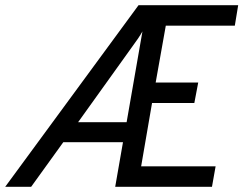

<svg xmlns="http://www.w3.org/2000/svg" viewBox="-36 -720 938 740"><path d="M-16 0 498 -700H882L869 -621H603L564 -402H728L713 -323H550L508 -79H795L781 0H408L438 -172H208L84 0ZM265 -249H452L513 -599Q506.5 -587 495.8 -571.2Q485 -555.5 475 -542Z"/></svg>

Font: Overpass
Style: Italic
Weight: 400
Italic angle: -10°
Designer: Delve Withrington, Dave Bailey, Thomas Jockin
Foundry: Delve Fonts LLC
Version: Version 4.000